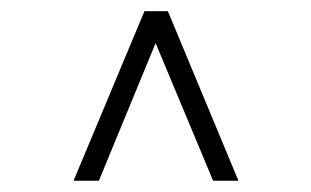

<svg xmlns="http://www.w3.org/2000/svg" viewBox="-20 -670 558 344"><path d="M258.8 -592.8 157.2 -346.2H111.8L238.8 -649.9H280.8L407.2 -346.2H361.8Z"/></svg>

Font: Linux Libertine G
Style: Regular
Weight: 400
Designer: Philipp H. Poll
Foundry: Philipp H. Poll
Version: Version 4.7.5